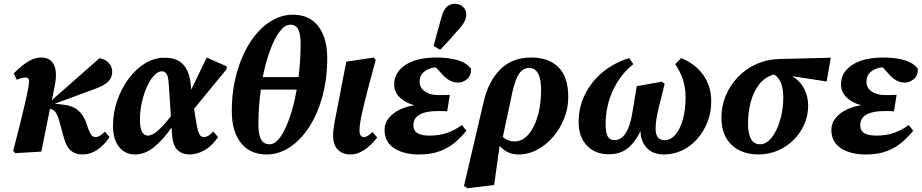

<svg xmlns="http://www.w3.org/2000/svg" viewBox="-20 -804 4887 1018"><path d="M50 -4Q73 -92 87.5 -151Q102 -210 112 -253.5Q122 -297 130 -339Q136 -370 133 -381.5Q130 -393 117 -393Q105 -393 94 -390Q83 -387 69 -381L53 -415Q98 -460 132 -479.5Q166 -499 197 -499Q247 -499 266 -460.5Q285 -422 270 -348L255 -273L507 -495Q538 -491 556.5 -470.5Q575 -450 575 -423Q575 -392 552.5 -370Q530 -348 471 -328L270 -254L309 -250Q361 -245 391 -221.5Q421 -198 437 -154L449 -118Q459 -93 467.5 -85Q476 -77 487 -77Q507 -77 536 -106L561 -77Q532 -34 495.5 -9.5Q459 15 417 15Q380 15 355.5 -5.5Q331 -26 318 -76L301 -138Q289 -186 277.5 -204.5Q266 -223 246 -227H245L199 0L61 8Z M722 -168Q722 -122 734 -103.5Q746 -85 763 -85Q788 -85 819.5 -113.5Q851 -142 886 -188L874 -368Q871 -402 862 -414Q853 -426 838 -426Q818 -426 797.5 -404.5Q777 -383 760 -346Q743 -309 732.5 -263Q722 -217 722 -168ZM695 15Q643 15 611 -25.5Q579 -66 579 -136Q579 -205 601 -269.5Q623 -334 661.5 -386Q700 -438 749 -468Q798 -498 853 -498Q917 -498 950 -463.5Q983 -429 991 -361L994 -329L1076 -499L1182 -452V-438L1009 -227L1022 -146Q1030 -103 1038.5 -90Q1047 -77 1062 -77Q1071 -77 1083 -83.5Q1095 -90 1111 -107L1136 -77Q1105 -31 1065 -8Q1025 15 986 15Q944 15 920 -10Q896 -35 892 -92L890 -128Q843 -61 795.5 -23Q748 15 695 15Z M1393 15Q1307 15 1258 -45.5Q1209 -106 1209 -214Q1209 -321 1234.5 -414Q1260 -507 1304.5 -577Q1349 -647 1408 -686.5Q1467 -726 1534 -726Q1620 -726 1667.5 -665Q1715 -604 1715 -495Q1715 -388 1690 -295Q1665 -202 1620.5 -132.5Q1576 -63 1517.5 -24Q1459 15 1393 15ZM1519 -673Q1491 -673 1463.5 -637.5Q1436 -602 1412.5 -539Q1389 -476 1373 -395H1563Q1568 -438 1571 -482Q1574 -526 1574 -571Q1574 -624 1561 -648.5Q1548 -673 1519 -673ZM1409 -39Q1439 -39 1466 -77Q1493 -115 1516 -181Q1539 -247 1553 -329H1363Q1357 -286 1353.5 -239.5Q1350 -193 1350 -145Q1350 -91 1364 -65Q1378 -39 1409 -39Z M1841 15Q1795 15 1770.5 -11Q1746 -37 1746 -86Q1746 -99 1748 -116.5Q1750 -134 1756.5 -169.5Q1763 -205 1776 -270L1816 -477L1962 -499L1972 -486L1940 -367Q1913 -267 1899.5 -205Q1886 -143 1886 -112Q1886 -77 1911 -77Q1927 -77 1955 -104L1980 -75Q1944 -29 1908.5 -7Q1873 15 1841 15Z M2201 15Q2121 15 2070 -18Q2019 -51 2019 -115Q2019 -151 2041 -178Q2063 -205 2099 -222.5Q2135 -240 2177 -246Q2129 -259 2099.5 -287.5Q2070 -316 2070 -356Q2070 -421 2130 -460Q2190 -499 2295 -499Q2363 -499 2410 -484Q2457 -469 2478 -438Q2477 -400 2454.5 -383Q2432 -366 2408 -366Q2363 -366 2324 -411L2291 -447Q2257 -445 2231 -425.5Q2205 -406 2205 -371Q2205 -339 2232 -319.5Q2259 -300 2302 -300Q2322 -300 2334.5 -300Q2347 -300 2365 -301L2351 -214Q2343 -215 2328 -215Q2313 -215 2297 -215Q2238 -215 2205 -196.5Q2172 -178 2172 -141Q2172 -111 2193.5 -98Q2215 -85 2258 -85Q2310 -85 2351 -99.5Q2392 -114 2429 -141L2453 -111Q2428 -80 2395 -51Q2362 -22 2315 -3.5Q2268 15 2201 15ZM2279 -560Q2289 -597 2299.5 -636.5Q2310 -676 2320 -710Q2332 -754 2350 -769Q2368 -784 2390 -784Q2416 -784 2434 -768.5Q2452 -753 2452 -727Q2452 -707 2442 -688.5Q2432 -670 2411 -647Q2388 -620 2364 -593.5Q2340 -567 2314 -540Z M2696 -312 2646 -78Q2673 -54 2709 -54Q2748 -54 2779.5 -88.5Q2811 -123 2830 -185Q2849 -247 2849 -329Q2849 -385 2833 -414.5Q2817 -444 2785 -444Q2755 -444 2733.5 -415Q2712 -386 2696 -312ZM2458 194 2440 182 2546 -271Q2571 -375 2633.5 -437Q2696 -499 2798 -499Q2889 -499 2941 -447.5Q2993 -396 2993 -289Q2993 -232 2972 -178Q2951 -124 2914.5 -80.5Q2878 -37 2830 -11Q2782 15 2729 15Q2669 15 2629 -31L2600 177Z M3208 14Q3136 14 3092 -32Q3048 -78 3048 -157Q3048 -236 3081.5 -303.5Q3115 -371 3175 -421Q3235 -471 3316 -496L3338 -464Q3269 -409 3230 -325Q3191 -241 3191 -145Q3191 -101 3202 -81Q3213 -61 3238 -61Q3273 -61 3296.5 -96.5Q3320 -132 3331 -196L3356 -347L3490 -371L3504 -359L3471 -226Q3456 -163 3456 -122Q3456 -61 3504 -61Q3536 -61 3561 -90Q3586 -119 3600.5 -170.5Q3615 -222 3615 -288Q3615 -340 3601 -382Q3587 -424 3560 -464L3592 -496Q3666 -466 3708.5 -406.5Q3751 -347 3751 -267Q3751 -208 3731 -157Q3711 -106 3676.5 -67Q3642 -28 3596.5 -6.5Q3551 15 3500 15Q3442 15 3409.5 -19.5Q3377 -54 3376 -109Q3348 -50 3308 -18Q3268 14 3208 14Z M4000 15Q3944 15 3900 -7Q3856 -29 3830.5 -72.5Q3805 -116 3805 -182Q3805 -242 3828 -297Q3851 -352 3892 -395Q3933 -438 3988.5 -463.5Q4044 -489 4109 -491L4385 -498L4363 -372L4181 -400Q4222 -375 4243.5 -333.5Q4265 -292 4265 -245Q4265 -191 4244 -144Q4223 -97 4186.5 -61Q4150 -25 4102 -5Q4054 15 4000 15ZM3946 -149Q3946 -39 4010 -39Q4043 -39 4071 -74Q4099 -109 4116 -166Q4133 -223 4133 -287Q4133 -381 4084 -409Q4036 -396 4005.5 -357Q3975 -318 3960.5 -263.5Q3946 -209 3946 -149Z M4570 15Q4490 15 4439 -18Q4388 -51 4388 -115Q4388 -151 4410 -178Q4432 -205 4468 -222.5Q4504 -240 4546 -246Q4498 -259 4468.5 -287.5Q4439 -316 4439 -356Q4439 -421 4499 -460Q4559 -499 4664 -499Q4732 -499 4779 -484Q4826 -469 4847 -438Q4846 -400 4823.5 -383Q4801 -366 4777 -366Q4732 -366 4693 -411L4660 -447Q4626 -445 4600 -425.5Q4574 -406 4574 -371Q4574 -339 4601 -319.5Q4628 -300 4671 -300Q4691 -300 4703.5 -300Q4716 -300 4734 -301L4720 -214Q4712 -215 4697 -215Q4682 -215 4666 -215Q4607 -215 4574 -196.5Q4541 -178 4541 -141Q4541 -111 4562.5 -98Q4584 -85 4627 -85Q4679 -85 4720 -99.5Q4761 -114 4798 -141L4822 -111Q4797 -80 4764 -51Q4731 -22 4684 -3.5Q4637 15 4570 15Z"/></svg>

Font: Source Serif Pro
Style: Bold Italic
Weight: 700
Italic angle: -12°
Designer: Frank Grießhammer
Foundry: Adobe Systems Incorporated
Version: Version 3.001;hotconv 1.0.111;makeotfexe 2.5.65597